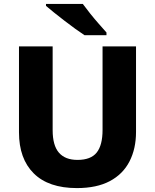

<svg xmlns="http://www.w3.org/2000/svg" viewBox="-20 -951 792 981"><path d="M675 -277Q675 -191 641.5 -126Q608 -61 541 -25.5Q474 10 373 10Q228 10 152.5 -65Q77 -140 77 -275V-714H249V-286Q249 -208 281 -171Q313 -134 376 -134Q444 -134 474 -171.5Q504 -209 504 -287V-714H675ZM403 -931Q419 -909 441 -881.5Q463 -854 485.5 -828.5Q508 -803 524 -785V-771H412Q392 -784 365 -803.5Q338 -823 309.5 -845Q281 -867 256 -887Q231 -907 215 -921V-931Z"/></svg>

Font: Noto Sans Khmer UI ExtraBold
Style: Regular
Weight: 800
Designer: Danh Hong and the Monotype Design Team
Foundry: Monotype Imaging Inc.
Version: Version 2.002; ttfautohint (v1.8.4.7-5d5b)